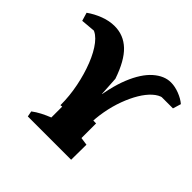

<svg xmlns="http://www.w3.org/2000/svg" viewBox="-166 -850 1028 1028"><g transform="rotate(45 348.5 -335.5)"><path d="M248 -166Q248 -236 234 -305.5Q220 -375 196.5 -434.5Q173 -494 143 -532.5Q113 -571 80 -579L103 -576L11 -568L-3 -615Q32 -640 73 -655.5Q114 -671 154 -671Q222 -671 271.5 -624Q321 -577 356 -474L366 -308L353 -293Q368 -421 402 -504.5Q436 -588 483 -629.5Q530 -671 580 -671Q611 -671 644.5 -658Q678 -645 700 -626L686 -580H598L608 -582Q582 -577 556 -553.5Q530 -530 507.5 -492.5Q485 -455 467 -406.5Q449 -358 439 -303Q429 -248 429 -189ZM167 0 161 -32Q182 -48 207 -61Q232 -74 260 -85L261 0ZM260 0V-236L452 -232V0ZM367 0 369 -133 496 -115 495 0ZM348 -296 350 -366H384V-296Z"/></g></svg>

Font: Eczar
Style: Bold
Weight: 700
Designer: Vaibhav Singh
Foundry: Rosetta Type Foundry
Version: Version 2.000